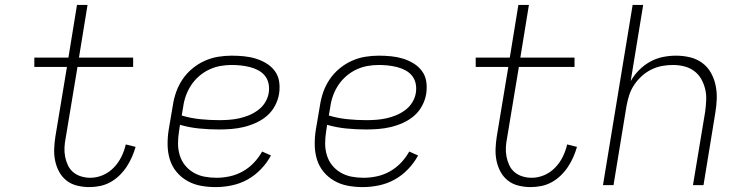

<svg xmlns="http://www.w3.org/2000/svg" viewBox="-20 -755 3040 783"><path d="M344 8Q319 8 294.5 2Q270 -4 251.5 -18.5Q233 -33 221.5 -54Q210 -75 205 -99Q200 -123 201 -148.5Q202 -174 206 -199L253 -482H120V-520H259L294 -735H337L302 -520H523V-482H296L248 -193Q244 -173 243 -154Q242 -135 245.5 -116.5Q249 -98 257 -81Q265 -64 279 -52.5Q293 -41 311 -35.5Q329 -30 348 -30Q374 -30 399 -40.5Q424 -51 443.5 -71Q463 -91 475 -115.5Q487 -140 493 -166L533 -156Q527 -135 518 -114.5Q509 -94 496.5 -75Q484 -56 467 -39.5Q450 -23 430 -12Q410 -1 388 3.5Q366 8 344 8Z M860 8Q828 8 798.5 2.5Q769 -3 743.5 -17.5Q718 -32 699.5 -54.5Q681 -77 672.5 -105Q664 -133 663.5 -164Q663 -195 668 -226L685 -326Q689 -353 698.5 -380Q708 -407 724.5 -431.5Q741 -456 764.5 -475.5Q788 -495 815 -507Q842 -519 869.5 -523.5Q897 -528 925 -528Q950 -528 975 -525.5Q1000 -523 1023 -516Q1046 -509 1066.5 -496.5Q1087 -484 1101 -465Q1115 -446 1118.5 -421.5Q1122 -397 1118 -372Q1114 -347 1101 -323Q1088 -299 1068 -282Q1048 -265 1023.5 -254Q999 -243 974 -237Q949 -231 923.5 -229Q898 -227 874 -227Q832 -227 792 -231Q752 -235 714 -246L710 -219Q706 -194 706 -169.5Q706 -145 713 -122Q720 -99 734.5 -81Q749 -63 769.5 -51Q790 -39 814 -34.5Q838 -30 863 -30Q890 -30 917.5 -36Q945 -42 970 -56Q995 -70 1015 -91Q1035 -112 1049 -137L1085 -121Q1069 -91 1044 -65Q1019 -39 989 -22.5Q959 -6 925.5 1Q892 8 860 8ZM874 -265Q894 -265 914.5 -266.5Q935 -268 955.5 -272.5Q976 -277 995.5 -285Q1015 -293 1033 -306.5Q1051 -320 1062 -338.5Q1073 -357 1076 -377Q1079 -397 1075 -415Q1071 -433 1060 -446.5Q1049 -460 1033 -468.5Q1017 -477 999 -481.5Q981 -486 962.5 -488Q944 -490 925 -490Q902 -490 879 -486Q856 -482 833.5 -471.5Q811 -461 792 -444.5Q773 -428 759.5 -407.5Q746 -387 738 -364.5Q730 -342 727 -319L721 -284Q757 -273 796 -269Q835 -265 874 -265Z M1460 8Q1428 8 1398.5 2.5Q1369 -3 1343.5 -17.5Q1318 -32 1299.5 -54.5Q1281 -77 1272.5 -105Q1264 -133 1263.5 -164Q1263 -195 1268 -226L1285 -326Q1289 -353 1298.5 -380Q1308 -407 1324.5 -431.5Q1341 -456 1364.5 -475.5Q1388 -495 1415 -507Q1442 -519 1469.5 -523.5Q1497 -528 1525 -528Q1550 -528 1575 -525.5Q1600 -523 1623 -516Q1646 -509 1666.5 -496.5Q1687 -484 1701 -465Q1715 -446 1718.5 -421.5Q1722 -397 1718 -372Q1714 -347 1701 -323Q1688 -299 1668 -282Q1648 -265 1623.5 -254Q1599 -243 1574 -237Q1549 -231 1523.5 -229Q1498 -227 1474 -227Q1432 -227 1392 -231Q1352 -235 1314 -246L1310 -219Q1306 -194 1306 -169.5Q1306 -145 1313 -122Q1320 -99 1334.5 -81Q1349 -63 1369.5 -51Q1390 -39 1414 -34.5Q1438 -30 1463 -30Q1490 -30 1517.5 -36Q1545 -42 1570 -56Q1595 -70 1615 -91Q1635 -112 1649 -137L1685 -121Q1669 -91 1644 -65Q1619 -39 1589 -22.5Q1559 -6 1525.5 1Q1492 8 1460 8ZM1474 -265Q1494 -265 1514.5 -266.5Q1535 -268 1555.5 -272.5Q1576 -277 1595.5 -285Q1615 -293 1633 -306.5Q1651 -320 1662 -338.5Q1673 -357 1676 -377Q1679 -397 1675 -415Q1671 -433 1660 -446.5Q1649 -460 1633 -468.5Q1617 -477 1599 -481.5Q1581 -486 1562.5 -488Q1544 -490 1525 -490Q1502 -490 1479 -486Q1456 -482 1433.5 -471.5Q1411 -461 1392 -444.5Q1373 -428 1359.5 -407.5Q1346 -387 1338 -364.5Q1330 -342 1327 -319L1321 -284Q1357 -273 1396 -269Q1435 -265 1474 -265Z M2144 8Q2119 8 2094.5 2Q2070 -4 2051.5 -18.5Q2033 -33 2021.5 -54Q2010 -75 2005 -99Q2000 -123 2001 -148.5Q2002 -174 2006 -199L2053 -482H1920V-520H2059L2094 -735H2137L2102 -520H2323V-482H2096L2048 -193Q2044 -173 2043 -154Q2042 -135 2045.5 -116.5Q2049 -98 2057 -81Q2065 -64 2079 -52.5Q2093 -41 2111 -35.5Q2129 -30 2148 -30Q2174 -30 2199 -40.5Q2224 -51 2243.5 -71Q2263 -91 2275 -115.5Q2287 -140 2293 -166L2333 -156Q2327 -135 2318 -114.5Q2309 -94 2296.5 -75Q2284 -56 2267 -39.5Q2250 -23 2230 -12Q2210 -1 2188 3.5Q2166 8 2144 8Z M2439 0 2560 -735H2603L2552 -424Q2566 -449 2586.5 -469.5Q2607 -490 2631.5 -503.5Q2656 -517 2683 -522.5Q2710 -528 2737 -528Q2766 -528 2793.5 -521.5Q2821 -515 2843 -499Q2865 -483 2878.5 -459.5Q2892 -436 2898 -408.5Q2904 -381 2903 -352Q2902 -323 2897 -294L2849 0H2806L2856 -301Q2859 -324 2860 -347.5Q2861 -371 2855.5 -393Q2850 -415 2839 -434Q2828 -453 2810 -466Q2792 -479 2770 -484.5Q2748 -490 2724 -490Q2702 -490 2680 -486Q2658 -482 2636.5 -471.5Q2615 -461 2597 -444.5Q2579 -428 2566 -408.5Q2553 -389 2546 -367Q2539 -345 2535 -323L2482 0Z"/></svg>

Font: Iosevka Extralight Extended
Style: Italic
Weight: 200
Width: 7
Italic angle: -9°
Monospace: yes
Designer: Belleve Invis
Foundry: Belleve Invis
Version: Version 32.5.0; ttfautohint (v1.8.4)